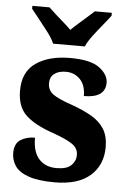

<svg xmlns="http://www.w3.org/2000/svg" viewBox="-55 -806 570 857"><g transform="rotate(5 230.5 -378.0)"><path d="M222 10Q149 10 106 -5Q63 -20 45 -46Q27 -72 27 -105Q27 -147 54 -164Q81 -181 118 -181Q118 -116 147 -85Q176 -54 225 -54Q271 -54 291 -73.5Q311 -93 311 -120Q311 -150 284 -168.5Q257 -187 198 -208Q115 -236 74 -274Q33 -312 33 -385Q33 -469 91 -509Q149 -549 244 -549Q336 -549 375.5 -519Q415 -489 415 -453Q415 -385 319 -385Q319 -434 293.5 -460Q268 -486 230 -486Q198 -486 178.5 -471.5Q159 -457 159 -429Q159 -398 183 -380Q207 -362 272 -340Q322 -322 358.5 -301Q395 -280 415.5 -248Q436 -216 436 -166Q436 -86 381.5 -38Q327 10 222 10ZM162 -606Q152 -629 132 -655.5Q112 -682 91 -708Q70 -734 55 -753V-766H132Q143 -755 161.5 -738.5Q180 -722 199.5 -705Q219 -688 233 -674Q247 -688 266.5 -705Q286 -722 304.5 -738.5Q323 -755 335 -766H411V-753Q397 -734 375.5 -708Q354 -682 334 -655.5Q314 -629 304 -606Z"/></g></svg>

Font: Noto Serif SemiCondensed ExtraBold
Style: Regular
Weight: 800
Width: 4
Designer: Monotype Design Team
Foundry: Monotype Imaging Inc.
Version: Version 2.015